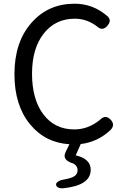

<svg xmlns="http://www.w3.org/2000/svg" viewBox="-20 -767 678 1037"><path d="M297 247Q285 242 283 232Q281 221 296 212Q308 205 323 203Q365 196 382 184.5Q399 173 399 152Q399 130 378 117Q313 98 334 55L355 12Q224 4 142 -96Q58 -199 58 -366Q58 -541 151 -645Q241 -747 383 -747Q484 -747 562 -678Q584 -656 561 -629Q534 -596 503 -625Q449 -666 384 -666Q279 -666 216 -585.5Q153 -505 153 -369Q153 -230 214.5 -149Q276 -68 381 -68Q457 -68 520 -120Q551 -151 579 -119Q603 -92 577 -65Q508 0 416 11L389 72Q470 91 470 150Q470 235 320 250Q308 251 297 247Z"/></svg>

Font: GenSenRounded JP R
Style: Regular
Weight: 400
Version: Version 1.501;PS 1;hotconv 16.6.51;makeotf.lib2.5.65220